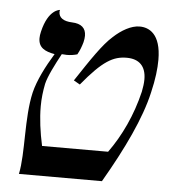

<svg xmlns="http://www.w3.org/2000/svg" viewBox="-45 -601 576 643"><g transform="rotate(5 243.0 -279.5)"><path d="M126 -410C99 -366 74 -317 64 -275C44 -189 57 -71 42 0H321C389 -117 439 -222 459 -310C470 -356 474 -392 474 -421C474 -509 433 -527 402 -527C373 -527 341 -508 315 -484C282 -455 247 -402 198 -328L219 -316C288 -400 323 -419 368 -419C410 -419 433 -396 433 -352C433 -339 431 -325 428 -310C409 -230 375 -158 333 -100H111C101 -146 95 -190 95 -232C95 -258 98 -283 103 -308C109 -334 130 -375 150 -412C156 -412 162 -411 167 -411C180 -411 192 -413 202 -416C210 -430 215 -444 219 -458C221 -466 222 -474 222 -480C222 -506 206 -520 175 -521C146 -522 130 -533 130 -553C130 -555 131 -557 131 -559C131 -559 92 -558 74 -481C72 -473 71 -465 71 -459C71 -427 93 -416 126 -410Z"/></g></svg>

Font: Libertinus Serif
Style: Italic
Weight: 400
Italic angle: -12°
Designer: Philipp H. Poll, Khaled Hosny
Foundry: Caleb Maclennan
Version: Version 7.050;RELEASE